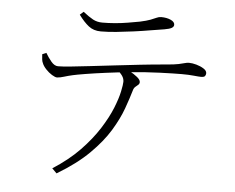

<svg xmlns="http://www.w3.org/2000/svg" viewBox="-54 -791 1107 904"><g transform="rotate(5 500.0 -339.0)"><path d="M129 -504 148 -512Q160 -491 175.5 -472.5Q191 -454 208 -454Q229 -454 268 -458Q307 -462 359 -468Q411 -474 471 -481Q531 -488 594 -495Q657 -502 718 -507Q754 -510 773 -514Q792 -518 802 -521Q812 -524 821 -524Q837 -524 856.5 -518.5Q876 -513 891 -503.5Q906 -494 906 -482Q906 -475 902 -469Q898 -463 883 -463Q873 -463 849 -465.5Q825 -468 791 -468Q757 -468 687.5 -465.5Q618 -463 539 -455Q490 -450 436 -443Q382 -436 339.5 -429Q297 -422 280 -418Q258 -413 240.5 -407.5Q223 -402 208 -401Q199 -401 183.5 -410.5Q168 -420 154.5 -434.5Q141 -449 136 -462Q132 -470 131 -479.5Q130 -489 129 -504ZM245 49 223 27Q298 -21 350 -75Q402 -129 436 -182.5Q470 -236 488.5 -282Q507 -328 514 -361.5Q521 -395 521 -408Q521 -423 512 -436Q503 -449 481 -468L515 -476Q528 -470 547.5 -459.5Q567 -449 582.5 -436.5Q598 -424 598 -413Q598 -405 592 -400Q586 -395 579 -389Q572 -383 569 -372Q558 -334 540 -284Q522 -234 488 -178Q454 -122 395.5 -64Q337 -6 245 49ZM692 -671Q664 -667 626.5 -660.5Q589 -654 548 -648.5Q507 -643 467.5 -639Q428 -635 394 -635Q360 -635 336.5 -653.5Q313 -672 289 -705L306 -720Q334 -698 353.5 -687.5Q373 -677 398 -677Q426 -677 456.5 -679.5Q487 -682 517 -687Q547 -692 574 -697Q606 -704 623 -710.5Q640 -717 650.5 -722Q661 -727 672 -727Q698 -727 717 -718.5Q736 -710 736 -696Q736 -687 726 -681Q716 -675 692 -671Z"/></g></svg>

Font: Noto Serif HK
Style: Regular
Weight: 200
Designer: Ryoko NISHIZUKA 西塚涼子 (kana & ideographs); Frank Grießhammer (Latin, Greek & Cyrillic); Wenlong ZHANG 张文龙 (bopomofo); San
Foundry: Adobe
Version: Version 2.001;hotconv 1.1.0;makeotfexe 2.6.0